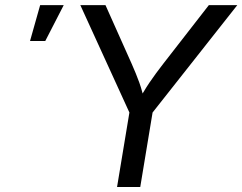

<svg xmlns="http://www.w3.org/2000/svg" viewBox="-20 -748 969 768"><path d="M448.2 0 497.6 -297.9 301.3 -727.5H401.9L506.8 -492.7Q524.4 -453.1 537.4 -417.2Q550.3 -381.3 561.5 -326.7H524.4Q553.7 -382.3 578.6 -418.7Q603.5 -455.1 632.8 -492.7L815.4 -727.5H929.2L590.3 -297.9L541 0ZM100.1 -584 140.6 -727.5H234.9L161.1 -584Z"/></svg>

Font: Inter Variable
Style: Italic
Weight: 400
Italic angle: -9.39999°
Designer: Rasmus Andersson
Foundry: rsms
Version: Version 4.001;git-9221beed3